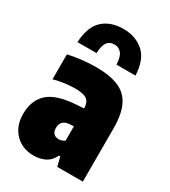

<svg xmlns="http://www.w3.org/2000/svg" viewBox="-198 -905 900 1014"><g transform="rotate(30 252.0 -397.5)"><path d="M172 11Q102.5 11 58.8 -34Q15 -79 15 -153Q15 -235 65.2 -281.2Q115.5 -327.5 233 -335L280 -338Q279 -375 259.2 -390.5Q239.5 -406 187 -406Q158 -406 123.8 -401.5Q89.5 -397 58 -388V-540Q95.5 -549 140.5 -554Q185.5 -559 226 -559Q310.5 -559 363.8 -536.5Q417 -514 442 -462.2Q467 -410.5 467 -323V0H311L297 -56H289Q272 -19.5 241.2 -4.2Q210.5 11 172 11ZM202 -175Q202 -152.5 213.5 -141.2Q225 -130 243 -130Q252 -130 261.5 -132.8Q271 -135.5 280 -142V-229.5L257 -228Q202 -225 202 -175ZM74 -624Q79.5 -721 126.8 -763.5Q174 -806 251 -806Q324.5 -806 373.8 -763.5Q423 -721 428 -624H312Q310 -672 293.2 -691.5Q276.5 -711 251 -711Q222 -711 207.2 -691.5Q192.5 -672 190 -624Z"/></g></svg>

Font: Encode Sans Condensed Black
Style: Regular
Weight: 900
Width: 3
Designer: Multiple Designers
Foundry: Impallari Type
Version: Version 3.000; ttfautohint (v1.8.3) -l 8 -r 50 -G 200 -x 14 